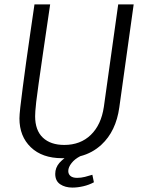

<svg xmlns="http://www.w3.org/2000/svg" viewBox="-20 -706 640 869"><path d="M261 10Q171 10 119.5 -39.5Q68 -89 68 -170Q68 -185 72 -221.5Q76 -258 83 -310.5Q90 -363 98.5 -426Q107 -489 117 -555.5Q127 -622 136 -686H207Q187 -552 174.5 -464.5Q162 -377 154.5 -325Q147 -273 144 -245.5Q141 -218 140 -204Q139 -190 139 -180Q139 -116 174 -83Q209 -50 271 -50Q344 -50 391 -95.5Q438 -141 450 -222L515 -686H585L520 -220Q505 -112 439 -51Q398 -13 343 1Q318 14 304 32Q289 51 289 68Q289 82 299 90.5Q309 99 329 99Q347 99 364.5 94.5Q382 90 398 85L405 119Q383 131 357 137Q331 143 308 143Q275 143 252.5 128Q230 113 230 81Q230 53 249 31Q260 19 272 10Q270 10 269 10Z"/></svg>

Font: Chivo Mono Medium ExtraLight
Style: Italic
Weight: 250
Italic angle: -8.05°
Monospace: yes
Version: Version 1.008